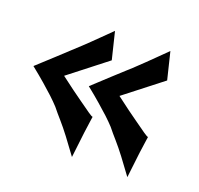

<svg xmlns="http://www.w3.org/2000/svg" viewBox="-79 -446 579 560"><g transform="rotate(20 210.0 -165.5)"><path d="M209 -276.4 93.8 -186.5Q138.7 -152.3 163.1 -135.3Q187.5 -118.2 198.2 -110.4Q210.9 -101.6 212.9 -102.5Q212.9 -102.5 210.9 -88.9Q209 -77.1 205.6 -50.3Q202.1 -23.4 196.3 28.3Q175.8 0 158.7 -22.5Q141.6 -44.9 127.9 -60.5Q112.3 -78.1 100.6 -92.8Q89.8 -104.5 75.2 -118.2Q62.5 -129.9 43.5 -146.5Q24.4 -163.1 0 -182.6Q31.2 -210.9 52.2 -230.5Q73.2 -250 86.9 -262.7Q102.5 -277.3 113.3 -287.1Q122.1 -294.9 132.8 -305.7Q142.6 -315.4 156.2 -328.6Q169.9 -341.8 188.5 -360.4ZM380.9 -276.4 265.6 -186.5Q310.5 -152.3 335 -135.3Q359.4 -118.2 370.1 -110.4Q382.8 -101.6 384.8 -102.5Q384.8 -102.5 382.8 -88.9Q380.9 -77.1 377.4 -50.3Q374 -23.4 368.2 28.3Q347.7 0 330.6 -22.5Q313.5 -44.9 299.8 -60.5Q284.2 -78.1 272.5 -92.8Q261.7 -104.5 247.1 -118.2Q234.4 -129.9 215.3 -146.5Q196.3 -163.1 171.9 -182.6Q202.1 -210.9 223.6 -230.5Q245.1 -250 258.8 -262.7Q275.4 -277.3 285.2 -287.1Q293.9 -294.9 304.7 -305.7Q314.5 -315.4 328.1 -328.6Q341.8 -341.8 360.4 -360.4Z"/></g></svg>

Font: Irish Grover
Style: Regular
Weight: 400
Designer: Squid
Foundry: Font Diner, Inc DBA Sideshow
Version: Version 1.000